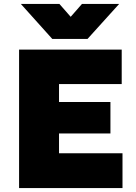

<svg xmlns="http://www.w3.org/2000/svg" viewBox="-20 -951 690 971"><path d="M76.5 0V-700H595.5V-526H278.5V-435H538.5V-276H278.5V-176H599.5V0ZM244.5 -754 85.5 -931H280.5L337.5 -866L394.5 -931H582.5L422.5 -754Z"/></svg>

Font: Geologica Cursive Black
Style: Regular
Weight: 900
Designer: Sindre Bremnes, Frode Helland
Foundry: Monokrom Skriftforlag AS
Version: Version 1.010;gftools[0.9.28]